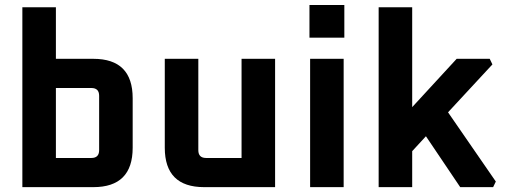

<svg xmlns="http://www.w3.org/2000/svg" viewBox="-20 -770 2086 790"><path d="M72 0V-740H210V-528H364.1Q525.9 -528 525.9 -365.9V-162.1Q525.9 0 364.1 0ZM210 -120H355.9Q387.9 -120 387.9 -152.1V-375.9Q387.9 -407.9 355.9 -407.9H210Z M658 -162.1V-528H796V-152.1Q796 -120 828.1 -120H973.9V-528H1111.9V0H820.1Q658 0 658 -162.1Z M1253.3 -615V-749.5H1396.8V-615ZM1256 0V-528H1394V0Z M1538 0V-740H1676V-329.2L1859 -528H1995L2006.1 -505L1823.5 -307.9L2020.1 -23L2009 0H1873.6L1732.5 -209.4L1676 -148V0Z"/></svg>

Font: Oxanium ExtraLight
Style: Regular
Weight: 200
Designer: Severin Meyer
Version: Version 2.000